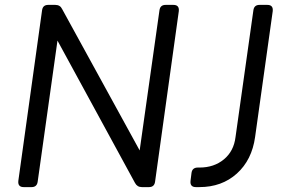

<svg xmlns="http://www.w3.org/2000/svg" viewBox="-20 -765 1160 785"><path d="M77 0Q52 0 55 -26L152 -723Q155 -745 177 -745H206Q226 -745 234 -728L551 -150L632 -723Q635 -745 657 -745H689Q714 -745 711 -719L614 -22Q611 0 589 0H560Q541 0 532 -17L215 -599L134 -22Q131 0 109 0ZM781 0Q756 0 759 -26L763 -58Q766 -80 789 -80H796Q855 -80 895.5 -113.5Q936 -147 943 -205L1016 -723Q1019 -745 1041 -745H1073Q1098 -745 1095 -719L1023 -205Q1010 -111 948.5 -55.5Q887 0 795 0Z"/></svg>

Font: Pitagon Sans Text
Style: Italic
Weight: 400
Italic angle: -8°
Designer: Travis Tran
Foundry: Pitagon
Version: Version 1.001; ttfautohint (v1.8.4.7-5d5b);gftools[0.9.26]